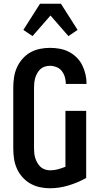

<svg xmlns="http://www.w3.org/2000/svg" viewBox="-20 -999 540 1027"><path d="M246 8Q219 8 192 2Q165 -4 141.5 -17.5Q118 -31 99.5 -52Q81 -73 70 -98Q59 -123 55 -150.5Q51 -178 51 -205V-530Q51 -557 55 -584.5Q59 -612 70 -637Q81 -662 99.5 -683.5Q118 -705 142 -718.5Q166 -732 193 -737.5Q220 -743 247 -743Q273 -743 298.5 -738.5Q324 -734 347 -722.5Q370 -711 389 -692.5Q408 -674 419.5 -651Q431 -628 437 -602.5Q443 -577 443 -551V-550H332V-551Q332 -569 327 -586.5Q322 -604 311 -618.5Q300 -633 282.5 -640Q265 -647 247 -647Q234 -647 220.5 -643Q207 -639 197 -630Q187 -621 180 -609Q173 -597 169 -584Q165 -571 163.5 -557.5Q162 -544 162 -530V-205Q162 -191 163.5 -177.5Q165 -164 169.5 -151Q174 -138 181 -126Q188 -114 198.5 -105Q209 -96 222 -92Q235 -88 249 -88Q270 -88 290 -93.5Q310 -99 330 -107V-406H441V-47Q396 -22 346.5 -7Q297 8 246 8ZM154 -806 105 -839 194 -979H306L395 -839L346 -806L250 -916Z"/></svg>

Font: Iosevka Algr
Style: Bold
Weight: 700
Monospace: yes
Designer: Belleve Invis
Foundry: Belleve Invis
Version: Version 26.0.2; ttfautohint (v1.8.3)